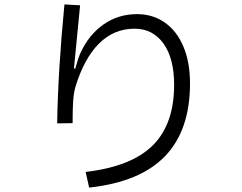

<svg xmlns="http://www.w3.org/2000/svg" viewBox="-20 -821 1096 870"><path d="M239 -262Q243 -504 272 -801L343 -797Q331 -681 315 -510H321Q335 -561 345 -582Q383 -664 449.5 -710.5Q516 -757 601 -757Q672 -757 726.5 -719Q781 -681 811 -610Q841 -539 841 -443Q841 -231 728 -113.5Q615 4 384 29L368 -42Q575 -66 672 -162Q769 -258 769 -437Q769 -557 720.5 -624Q672 -691 590 -691Q496 -691 428.5 -623.5Q361 -556 322 -428Q314 -400 311.5 -364Q309 -328 309 -263Z"/></svg>

Font: PlemolJP
Style: Regular
Weight: 400
Monospace: yes
Version: v2.0.4; ttfautohint (v1.8.4.7-5d5b-dirty) -l 6 -r 45 -G 200 